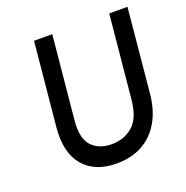

<svg xmlns="http://www.w3.org/2000/svg" viewBox="-119 -748 842 871"><g transform="rotate(-20 302.0 -313.0)"><path d="M300.5 12.5Q195.5 12.5 141.2 -51.5Q87 -115.5 98 -235.5L137 -639H225L186 -235.5Q178 -151.5 212.8 -114.5Q247.5 -77.5 309 -77.5Q370 -77.5 411.5 -114.5Q453 -151.5 461 -235.5L500 -639H588L549.5 -235.5Q542 -155.5 509.2 -100Q476.5 -44.5 423.5 -16Q370.5 12.5 300.5 12.5Z"/></g></svg>

Font: Karla Medium
Style: Italic
Weight: 500
Italic angle: -8°
Designer: Jonathan Pinhorn
Version: Version 2.001